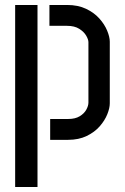

<svg xmlns="http://www.w3.org/2000/svg" viewBox="-20 -563 503 773"><path d="M182 0V-84H255Q283 -84 301 -95Q319 -106 327.5 -121.5Q336 -137 336 -150V-393Q336 -404 327 -419.5Q318 -435 299 -447Q280 -459 250 -459H179V-543H250Q294 -543 326.5 -527.5Q359 -512 380 -488.5Q401 -465 411.5 -439.5Q422 -414 422 -395V-147Q422 -128 412 -103Q402 -78 381.5 -54.5Q361 -31 329 -15.5Q297 0 254 0ZM41 190V-543H131V190Z"/></svg>

Font: Stick No Bills Medium
Style: Regular
Weight: 500
Version: Version 2.000